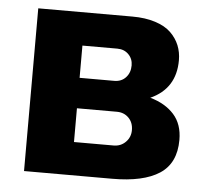

<svg xmlns="http://www.w3.org/2000/svg" viewBox="-43 -571 666 617"><g transform="rotate(5 289.5 -262.5)"><path d="M56.2 0V-524.9H359.9Q401.9 -524.9 433.8 -514.6Q465.8 -504.4 484.4 -486.3Q502.9 -468.3 512 -446Q521 -423.8 521 -397.9Q521 -306.6 439.9 -270Q488.8 -256.3 516.8 -225.1Q544.9 -193.8 544.9 -143.1Q544.9 -67.9 492.9 -33.9Q440.9 0 340.8 0ZM208 -314H319.8Q342.8 -314 356.9 -329.3Q371.1 -344.7 371.1 -368.2Q371.1 -389.6 356.9 -403.8Q342.8 -418 320.8 -418H208ZM208 -106.9H335.9Q358.9 -106.9 374.5 -122.6Q390.1 -138.2 390.1 -161.1Q390.1 -185.5 375 -200.7Q359.9 -215.8 336.9 -215.8H208Z"/></g></svg>

Font: Raleway-v4020 ExtraBold
Style: Regular
Weight: 800
Designer: Matt McInerney, Pablo Impallari, Rodrigo Fuenzalida
Foundry: Matt McInerney, Pablo Impallari, Rodrigo Fuenzalida
Version: Version 4.020;PS 004.020;hotconv 1.0.88;makeotf.lib2.5.64775